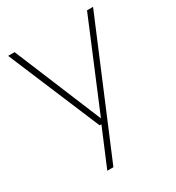

<svg xmlns="http://www.w3.org/2000/svg" viewBox="-182 -649 895 979"><g transform="rotate(-30 266.0 -160.0)"><path d="M480.5 -540H516L197 220H161L253.5 0H243L16 -540H54L266.5 -27.5Z"/></g></svg>

Font: Encode Sans Semi Expanded Thin
Style: Regular
Weight: 250
Width: 6
Designer: Multiple Designers
Foundry: Impallari Type
Version: Version 2.000